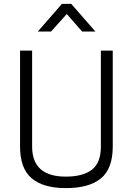

<svg xmlns="http://www.w3.org/2000/svg" viewBox="-20 -957 682 986"><path d="M145 -204Q145 -50 318 -50Q406 -50 452 -85.5Q498 -121 498 -204V-697H559V-204Q559 -91 498.5 -41Q438 9 318 9Q202 9 142.5 -41.5Q83 -92 83 -204V-697H145ZM174 -795 298 -937H346L470 -795H402L323 -885L242 -795Z"/></svg>

Font: TypoPRO Titillium Text
Style: 250 wt
Weight: 300
Designer: Accademia di Belle Arti di Urbino and others
Foundry: Accademia di Belle Arti di Urbino and others.
Version: Version 25.000